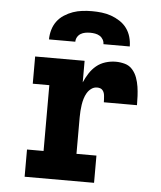

<svg xmlns="http://www.w3.org/2000/svg" viewBox="-53 -796 706 843"><g transform="rotate(5 300.0 -375.0)"><path d="M87 0V-120H160V-410H87V-530H305V-435Q314 -456 326.5 -475.5Q339 -495 356.5 -509.5Q374 -524 396.5 -531Q419 -538 442 -538Q462 -538 482 -532.5Q502 -527 515.5 -511.5Q529 -496 536 -476.5Q543 -457 546 -437Q549 -417 550 -396.5Q551 -376 551 -356H405Q405 -363 404.5 -369.5Q404 -376 403.5 -383Q403 -390 401 -396.5Q399 -403 394.5 -408.5Q390 -414 383.5 -416Q377 -418 370 -418Q356 -418 344.5 -409.5Q333 -401 326 -389Q319 -377 315 -363.5Q311 -350 309 -336.5Q307 -323 306 -309Q305 -295 305 -281V-120H393V0ZM141 -610Q141 -631 147 -652Q153 -673 165.5 -690Q178 -707 196.5 -719Q215 -731 235 -738Q255 -745 276.5 -747.5Q298 -750 319 -750Q340 -750 361.5 -747.5Q383 -745 403 -738Q423 -731 441.5 -719Q460 -707 472.5 -690Q485 -673 491 -652Q497 -631 497 -610H381Q381 -621 375.5 -630.5Q370 -640 361 -645.5Q352 -651 341 -653Q330 -655 319 -655Q308 -655 297 -653Q286 -651 277 -645.5Q268 -640 262.5 -630.5Q257 -621 257 -610Z"/></g></svg>

Font: Iosevka Slab Heavy Extended
Style: Regular
Weight: 900
Width: 7
Monospace: yes
Designer: Belleve Invis
Foundry: Belleve Invis
Version: Version 11.1.0; ttfautohint (v1.8.3)